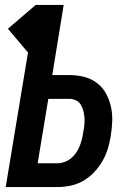

<svg xmlns="http://www.w3.org/2000/svg" viewBox="-20 -755 540 775"><path d="M3 0 93 -543 12 -639 124 -735H237L191 -452H259Q290 -452 318.5 -445Q347 -438 370 -421Q393 -404 407 -379Q421 -354 427.5 -325.5Q434 -297 433 -266.5Q432 -236 427 -206Q423 -180 415 -154Q407 -128 393 -104Q379 -80 359 -59Q339 -38 315 -24.5Q291 -11 264.5 -5.5Q238 0 212 0ZM132 -96H212Q226 -96 240 -101Q254 -106 266 -115.5Q278 -125 287 -138Q296 -151 301.5 -165Q307 -179 310.5 -193Q314 -207 316 -221Q319 -236 320.5 -250.5Q322 -265 321 -279.5Q320 -294 316.5 -307.5Q313 -321 306 -332.5Q299 -344 286.5 -350Q274 -356 259 -356H175Z"/></svg>

Font: Iosevka Curly
Style: Bold Italic
Weight: 700
Italic angle: -9°
Monospace: yes
Designer: Belleve Invis
Foundry: Belleve Invis
Version: Version 22.1.2; ttfautohint (v1.8.4)